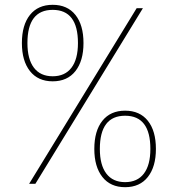

<svg xmlns="http://www.w3.org/2000/svg" viewBox="-20 -764 739 798"><path d="M574 -730 127 0H101L548 -730ZM71 -585Q71 -660 104.5 -702Q138 -744 199 -744Q260 -744 293.5 -702Q327 -660 327 -585Q327 -511 293.5 -468.5Q260 -426 199 -426Q138 -426 104.5 -468.5Q71 -511 71 -585ZM94 -585Q94 -518 121 -482.5Q148 -447 199 -447Q250 -447 277 -482.5Q304 -518 304 -585Q304 -723 199 -723Q94 -723 94 -585ZM372 -145Q372 -220 405.5 -262Q439 -304 500 -304Q561 -304 594.5 -262Q628 -220 628 -145Q628 -71 594.5 -28.5Q561 14 500 14Q439 14 405.5 -28.5Q372 -71 372 -145ZM395 -145Q395 -78 422 -42.5Q449 -7 500 -7Q551 -7 578 -42.5Q605 -78 605 -145Q605 -283 500 -283Q395 -283 395 -145Z"/></svg>

Font: Nacelle Thin
Style: Regular
Weight: 100
Designer: Sora Sagano
Foundry: Sora Sagano
Version: Version 1.000;FEAKit 1.0